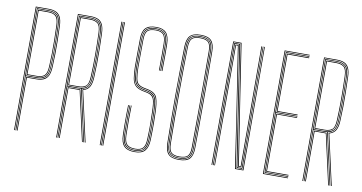

<svg xmlns="http://www.w3.org/2000/svg" viewBox="-70 -880 2011 1066"><g transform="rotate(10 935.5 -347.5)"><path d="M55 0V-696H128.2Q150.5 -696 167.4 -689.2Q184.2 -682.5 194 -664.6Q203.8 -646.8 205 -613.5Q206.8 -565.8 207.4 -527.5Q208 -489.2 207.4 -454.2Q206.8 -419.2 205 -381.2Q203.5 -349 194.1 -331Q184.8 -313 167.9 -305.9Q151 -298.8 127.2 -298.8H74.5V0H70.5V-302.5H127.2Q160.2 -302.5 179.8 -318.4Q199.2 -334.2 201.2 -381.5Q202.5 -410.5 203.1 -445.2Q203.8 -480 203.5 -521.8Q203.2 -563.5 201.2 -613.2Q200.2 -644.2 191.2 -661.4Q182.2 -678.5 166.2 -685.4Q150.2 -692.2 128.2 -692.2H59V0ZM62.8 0V-688.2H128.2Q159.2 -688.2 177.4 -673.6Q195.5 -659 197.2 -613.2Q199 -565.8 199.5 -526.8Q200 -487.8 199.5 -452.8Q199 -417.8 197.2 -381.2Q195.2 -336 177.2 -321.1Q159.2 -306.2 127.2 -306.2H66.8V0ZM66.8 -310.2H127.2Q157.8 -310.2 174.6 -324.2Q191.5 -338.2 193.5 -382Q195.2 -417 195.8 -452.8Q196.2 -488.5 195.6 -528Q195 -567.5 193.2 -613Q191.5 -657 174.8 -670.8Q158 -684.5 128.2 -684.5H66.8ZM70.5 -314V-680.8H128.2Q155.5 -680.8 171.8 -668.1Q188 -655.5 189.5 -612.8Q191.2 -565.5 191.8 -525.2Q192.2 -485 191.6 -449.8Q191 -414.5 189.5 -382Q187.8 -341 172.4 -327.5Q157 -314 127.2 -314ZM74.5 -317.8H127.2Q155.8 -317.8 169.8 -330.5Q183.8 -343.2 185.5 -380.8Q187.2 -418.2 187.9 -454.1Q188.5 -490 187.9 -528.9Q187.2 -567.8 185.5 -614Q184.2 -649 171.4 -662.9Q158.5 -676.8 128.2 -676.8H74.5Z M292.5 0V-696H365.8Q389.2 -696 406 -688.9Q422.8 -681.8 432 -663.8Q441.2 -645.8 442.5 -613.5Q444.2 -564.5 444.9 -523.5Q445.5 -482.5 445 -444Q444.5 -405.5 442.5 -364Q441 -329.5 429.9 -310.6Q418.8 -291.8 394.2 -285.2L458 0H454L389.8 -288Q414.2 -293.2 425.8 -311.5Q437.2 -329.8 438.8 -364.5Q440.2 -398.8 440.9 -438.8Q441.5 -478.8 441 -522.8Q440.5 -566.8 438.8 -613.2Q437.8 -644.8 428.5 -661.9Q419.2 -679 403.4 -685.6Q387.5 -692.2 365.8 -692.2H296.5V0ZM308 0V-285.8H364.2Q368.2 -285.8 371.8 -285.9Q375.2 -286 378 -286.2L442 0H438L375 -282.2Q372.5 -282 369.8 -282Q367 -282 364.2 -282H312V0ZM300.2 0V-688.2H365.8Q396.2 -688.2 414.6 -673.9Q433 -659.5 434.8 -613.2Q437.2 -547 437.4 -485.6Q437.5 -424.2 434.8 -363Q433.2 -329.5 421.4 -312.2Q409.5 -295 385 -291L450 0H446L381 -290.5Q377.8 -290.2 373.8 -289.9Q369.8 -289.5 364.8 -289.5H304.2V0ZM304.2 -293.5H364.8Q396.5 -293.5 412.9 -308Q429.2 -322.5 431 -364.8Q433.5 -417.8 433.5 -480.9Q433.5 -544 431 -611Q429.2 -656.5 412.6 -670.5Q396 -684.5 365.8 -684.5H304.2ZM308 -297.2V-680.8H365.8Q393.8 -680.8 409.6 -667.9Q425.5 -655 427 -613Q429.5 -546.2 429.6 -483.8Q429.8 -421.2 427 -364.2Q425.2 -327.2 411.4 -312.2Q397.5 -297.2 364.8 -297.2ZM312 -301H364.8Q392.2 -301 406.8 -312.8Q421.2 -324.5 423 -365Q425.8 -422.2 425.8 -483.9Q425.8 -545.5 423.2 -612.8Q421.8 -652.8 407 -664.8Q392.2 -676.8 365.8 -676.8H312Z M553.5 0V-696H557.5V0ZM538 0V-696H542V0ZM545.8 0V-696H549.8V0Z M735 4.5Q693.8 4.5 674.9 -14.9Q656 -34.2 654.8 -78.2Q654 -107.8 653.8 -135.6Q653.5 -163.5 653.8 -191Q654 -218.5 654.8 -246.5H658.8Q657.8 -210 657.5 -184.6Q657.2 -159.2 657.6 -135.2Q658 -111.2 658.8 -78.2Q660 -36 677.8 -17.6Q695.5 0.8 735 0.8Q772.2 0.8 789.5 -17.8Q806.8 -36.2 808 -78.5Q809.2 -116 809.2 -149.8Q809.2 -183.5 808 -231.2Q806.8 -284.2 797.2 -311.4Q787.8 -338.5 750.5 -347L721.2 -352.8Q700.2 -358 689.6 -368.1Q679 -378.2 675.2 -399.5Q671.5 -420.8 670.5 -459.8Q669.8 -492 670.5 -535.8Q671.2 -579.5 671.2 -618.5Q671.2 -656 685 -670.6Q698.8 -685.2 734.2 -685.2Q767.2 -685.2 779.9 -669.5Q792.5 -653.8 793.5 -617.2Q794.2 -589.2 794.2 -550.6Q794.2 -512 793.5 -465H789.8Q790.2 -507.5 790.2 -551.8Q790.2 -596 789.8 -617.2Q788.8 -655 775.9 -668.2Q763 -681.5 734.2 -681.5Q700.5 -681.5 687.8 -667.9Q675 -654.2 675 -618.5Q675 -579.2 674.2 -535.4Q673.5 -491.5 674.2 -460.8Q675.2 -421.2 679.1 -400.5Q683 -379.8 693 -370.6Q703 -361.5 722.2 -356.8L751.2 -350.8Q791.2 -341.5 800.9 -313Q810.5 -284.5 811.8 -231.5Q812.8 -195.5 813 -174.5Q813.2 -153.5 813 -133Q812.8 -112.5 811.8 -78Q810.5 -36 793.1 -15.8Q775.8 4.5 735 4.5ZM735 -3.2Q699.5 -3.2 681.6 -19.2Q663.8 -35.2 662.5 -79Q661.8 -111.5 661.5 -138Q661.2 -164.5 661.6 -190.4Q662 -216.2 662.8 -246.5H666.5Q665.8 -213.5 665.4 -187.9Q665 -162.2 665.4 -136.9Q665.8 -111.5 666.5 -78.8Q667.8 -38.8 683.5 -22.9Q699.2 -7 735 -7Q772.2 -7 785.6 -25Q799 -43 800 -78.5Q800.8 -106.8 801.1 -124.4Q801.5 -142 801.5 -156Q801.5 -170 801.1 -187.1Q800.8 -204.2 800 -231.5Q798.5 -289.8 788.9 -310.9Q779.2 -332 748.8 -339.2L719.5 -345.2Q694.8 -351.2 682.9 -363.8Q671 -376.2 667.2 -399.5Q663.5 -422.8 662.5 -460.5Q661.8 -491 662.6 -535.5Q663.5 -580 663.5 -618.5Q663.5 -659.2 679.6 -676Q695.8 -692.8 734.2 -692.8Q767.8 -692.8 784 -676.6Q800.2 -660.5 801.5 -617.2Q802 -597.8 802.1 -556.6Q802.2 -515.5 801.5 -465H797.5Q798.2 -517 798.1 -557.5Q798 -598 797.5 -617.2Q796.5 -656.5 782.4 -672.8Q768.2 -689 734.2 -689Q697.2 -689 682.2 -673.4Q667.2 -657.8 667.2 -618.5Q667.2 -579.5 666.5 -535.9Q665.8 -492.2 666.5 -460.5Q667.5 -419.2 672 -397Q676.5 -374.8 687.9 -364.5Q699.2 -354.2 720.5 -349L749.5 -343.2Q785.2 -334.8 794 -309.4Q802.8 -284 804 -231.2Q804.8 -199.2 805.1 -177.2Q805.5 -155.2 805.2 -133.1Q805 -111 804 -78.5Q803 -37 786.5 -20.1Q770 -3.2 735 -3.2ZM735 -10.8Q700 -10.8 685.8 -26.1Q671.5 -41.5 670.5 -78.5Q669.8 -111.5 669.4 -134.2Q669 -157 669.2 -182Q669.5 -207 670.5 -246.5H674.2Q673.2 -203.2 673.1 -165.6Q673 -128 674.2 -78.8Q675.5 -41.8 689.4 -28.1Q703.2 -14.5 735 -14.5Q766.2 -14.5 778.8 -29.2Q791.2 -44 792.2 -78.8Q793.5 -115.2 793.8 -135.5Q794 -155.8 793.6 -175.8Q793.2 -195.8 792.2 -231Q791 -287 782.6 -306.2Q774.2 -325.5 747 -331.8L717.8 -337.8Q690.5 -344.5 677.4 -358.6Q664.2 -372.8 660 -397.4Q655.8 -422 654.8 -460.2Q654 -491.5 654.8 -535.9Q655.5 -580.2 655.5 -618.8Q655.5 -662.8 673.8 -681.6Q692 -700.5 734.2 -700.5Q773 -700.5 790.5 -681.1Q808 -661.8 809.2 -617.8Q809.8 -598 809.9 -555Q810 -512 809.2 -465H805.2Q806 -512 806 -552.4Q806 -592.8 805.2 -617.8Q804.2 -660.8 787.5 -678.8Q770.8 -696.8 734.2 -696.8Q694 -696.8 676.8 -678.9Q659.5 -661 659.5 -618.5Q659.5 -580 658.8 -536.1Q658 -492.2 658.8 -460.5Q659.8 -422.2 663.6 -398.4Q667.5 -374.5 679.9 -361.2Q692.2 -348 718.5 -341.5L747.8 -335.5Q766.8 -331.2 776.9 -321.6Q787 -312 791.1 -291Q795.2 -270 796.2 -231Q797 -198.8 797.2 -175.9Q797.5 -153 797.4 -131Q797.2 -109 796.2 -78.8Q795.2 -41.2 781.2 -26Q767.2 -10.8 735 -10.8Z M984.2 4.5Q942 4.5 924.2 -14.2Q906.5 -33 905.8 -75.8Q904.5 -146.2 903.9 -212.6Q903.2 -279 903.2 -344.6Q903.2 -410.2 903.9 -478.1Q904.5 -546 905.8 -619.5Q906.5 -662.8 924.2 -681.6Q942 -700.5 984.2 -700.5Q1027.8 -700.5 1045.2 -681.1Q1062.8 -661.8 1063 -619.5Q1063.5 -539 1063.9 -471.4Q1064.2 -403.8 1064.2 -341.2Q1064.2 -278.8 1063.9 -214.2Q1063.5 -149.8 1063 -75.8Q1062.8 -34.5 1045.5 -15Q1028.2 4.5 984.2 4.5ZM984.2 0.8Q1024.5 0.8 1041.8 -16.9Q1059 -34.5 1059.2 -75.8Q1059.8 -135.5 1060 -202.9Q1060.2 -270.2 1060.2 -341Q1060.2 -411.8 1060 -482.5Q1059.8 -553.2 1059.2 -619.5Q1059 -659.8 1042.4 -678.2Q1025.8 -696.8 984.2 -696.8Q941.5 -696.8 926 -677.9Q910.5 -659 909.8 -619.5Q908.2 -537.8 907.6 -469.6Q907 -401.5 907 -339.2Q907 -277 907.8 -213.1Q908.5 -149.2 909.8 -75.8Q910.5 -37.2 925.9 -18.2Q941.2 0.8 984.2 0.8ZM984.2 -3.2Q946.2 -3.2 930.2 -19.5Q914.2 -35.8 913.5 -75.8Q912.2 -146 911.6 -213.6Q911 -281.2 911 -348.1Q911 -415 911.6 -482.4Q912.2 -549.8 913.5 -619.2Q914.2 -660 930 -676.4Q945.8 -692.8 984.2 -692.8Q1022.8 -692.8 1038.9 -676.2Q1055 -659.8 1055.2 -619.5Q1055.8 -554 1056 -488.5Q1056.2 -423 1056.2 -356.1Q1056.2 -289.2 1056 -219.5Q1055.8 -149.8 1055.2 -75.8Q1055 -36.2 1039 -19.8Q1023 -3.2 984.2 -3.2ZM984.2 -7Q1022.2 -7 1036.6 -22.9Q1051 -38.8 1051.2 -75.8Q1051.8 -153 1052.1 -217.2Q1052.5 -281.5 1052.5 -342.5Q1052.5 -403.5 1052.2 -470.2Q1052 -537 1051.2 -619.5Q1051 -656.8 1036.8 -672.9Q1022.5 -689 984.2 -689Q946.2 -689 932.2 -673.1Q918.2 -657.2 917.5 -619.2Q915.8 -518.5 915.1 -431.9Q914.5 -345.2 915.1 -259.5Q915.8 -173.8 917.5 -75.8Q918 -38 932.6 -22.5Q947.2 -7 984.2 -7ZM984.2 -10.8Q951 -10.8 936.5 -24.2Q922 -37.8 921.2 -76Q920 -148 919.4 -214.5Q918.8 -281 918.8 -346.1Q918.8 -411.2 919.5 -478.8Q920.2 -546.2 921.5 -620Q922 -656.8 935.8 -671Q949.5 -685.2 984.2 -685.2Q1019 -685.2 1033.1 -671.1Q1047.2 -657 1047.5 -619.2Q1048 -559.5 1048.2 -491.4Q1048.5 -423.2 1048.5 -351.6Q1048.5 -280 1048.2 -209.8Q1048 -139.5 1047.5 -75.8Q1047.2 -38.5 1032.9 -24.6Q1018.5 -10.8 984.2 -10.8ZM984.2 -14.5Q1017.8 -14.5 1030.5 -27.8Q1043.2 -41 1043.5 -75.8Q1044.2 -177 1044.5 -263.2Q1044.8 -349.5 1044.5 -435Q1044.2 -520.5 1043.5 -619.2Q1043.2 -654.8 1030.5 -668.1Q1017.8 -681.5 984.2 -681.5Q951.2 -681.5 938.5 -668.2Q925.8 -655 925.2 -619.2Q924 -550 923.4 -483.9Q922.8 -417.8 922.8 -351.9Q922.8 -286 923.4 -217.8Q924 -149.5 925.2 -76Q925.8 -40.2 938.9 -27.4Q952 -14.5 984.2 -14.5Z M1168 0V-696H1214.8L1258 -412L1319 -19H1329L1327.8 -415L1326.8 -696H1330.8L1331.8 -415L1333 -15.2H1315.2L1211 -692.2H1172V0ZM1175.8 0V-297.8L1175.5 -688.5H1208L1312 -11.5H1336.5L1335.5 -415L1334.8 -696H1338.5L1339.2 -415L1340.5 -7.5H1308L1204.2 -684.5H1179.5L1179.8 -297.8V0ZM1183.8 0 1183.5 -297.8 1183.2 -680.8H1201.2L1304.2 -3.8H1344L1342.5 -696H1346.2L1348 0H1300.5L1255.8 -299L1197.5 -677H1187L1187.5 -297.8V0Z M1458 0V-696H1599.2V-692.2H1462V-3.8H1599.2V0ZM1473.5 -15.2V-342.2H1590.8V-338.5H1477.5V-19.2H1599.2V-15.2ZM1465.8 -7.8V-688.2H1599.2V-684.5H1469.8V-350H1590.8V-346.2H1469.8V-11.5H1599.2V-7.8ZM1473.5 -353.8V-680.8H1599.2V-676.8H1477.5V-357.8H1590.8V-353.8Z M1680.2 0V-696H1753.5Q1777 -696 1793.8 -688.9Q1810.5 -681.8 1819.8 -663.8Q1829 -645.8 1830.2 -613.5Q1832 -564.5 1832.6 -523.5Q1833.2 -482.5 1832.8 -444Q1832.2 -405.5 1830.2 -364Q1828.8 -329.5 1817.6 -310.6Q1806.5 -291.8 1782 -285.2L1845.8 0H1841.8L1777.5 -288Q1802 -293.2 1813.5 -311.5Q1825 -329.8 1826.5 -364.5Q1828 -398.8 1828.6 -438.8Q1829.2 -478.8 1828.8 -522.8Q1828.2 -566.8 1826.5 -613.2Q1825.5 -644.8 1816.2 -661.9Q1807 -679 1791.1 -685.6Q1775.2 -692.2 1753.5 -692.2H1684.2V0ZM1695.8 0V-285.8H1752Q1756 -285.8 1759.5 -285.9Q1763 -286 1765.8 -286.2L1829.8 0H1825.8L1762.8 -282.2Q1760.2 -282 1757.5 -282Q1754.8 -282 1752 -282H1699.8V0ZM1688 0V-688.2H1753.5Q1784 -688.2 1802.4 -673.9Q1820.8 -659.5 1822.5 -613.2Q1825 -547 1825.1 -485.6Q1825.2 -424.2 1822.5 -363Q1821 -329.5 1809.1 -312.2Q1797.2 -295 1772.8 -291L1837.8 0H1833.8L1768.8 -290.5Q1765.5 -290.2 1761.5 -289.9Q1757.5 -289.5 1752.5 -289.5H1692V0ZM1692 -293.5H1752.5Q1784.2 -293.5 1800.6 -308Q1817 -322.5 1818.8 -364.8Q1821.2 -417.8 1821.2 -480.9Q1821.2 -544 1818.8 -611Q1817 -656.5 1800.4 -670.5Q1783.8 -684.5 1753.5 -684.5H1692ZM1695.8 -297.2V-680.8H1753.5Q1781.5 -680.8 1797.4 -667.9Q1813.2 -655 1814.8 -613Q1817.2 -546.2 1817.4 -483.8Q1817.5 -421.2 1814.8 -364.2Q1813 -327.2 1799.1 -312.2Q1785.2 -297.2 1752.5 -297.2ZM1699.8 -301H1752.5Q1780 -301 1794.5 -312.8Q1809 -324.5 1810.8 -365Q1813.5 -422.2 1813.5 -483.9Q1813.5 -545.5 1811 -612.8Q1809.5 -652.8 1794.8 -664.8Q1780 -676.8 1753.5 -676.8H1699.8Z"/></g></svg>

Font: Big Shoulders Inline Display SC Thin
Style: Regular
Weight: 100
Designer: Patric King
Foundry: XO Type Co
Version: Version 2.002